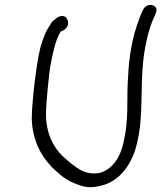

<svg xmlns="http://www.w3.org/2000/svg" viewBox="-20 -731 656 780"><path d="M109 -247C112 -165 144 -100 190 -53C210 -33 244 -1 281 13C309 25 340 36 383 25C468 9 521 -69 539 -160C562 -259 550 -375 562 -485C568 -541 584 -616 606 -661L613 -678C629 -712 575 -726 560 -689L552 -671C547 -659 542 -644 535 -624C509 -547 502 -464 499 -397C495 -319 503 -245 483 -159C470 -89 434 -41 383 -28C355 -24 334 -28 314 -37C284 -52 260 -74 234 -97C195 -135 168 -191 167 -260C165 -290 179 -443 188 -481C197 -525 207 -573 227 -603C238 -606 246 -613 252 -621C263 -639 252 -658 245 -663H244C228 -673 209 -658 202 -651C198 -648 190 -644 184 -630C163 -600 154 -572 143 -534V-533C128 -474 109 -314 109 -247Z"/></svg>

Font: Stray Cat
Style: BdObl
Weight: 700
Version: Version 1.0